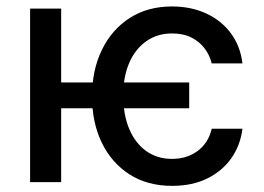

<svg xmlns="http://www.w3.org/2000/svg" viewBox="-20 -573 830 604"><path d="M575.2 -313.5V-232.4H145V-313.5ZM172.4 -545.9V0H74.7V-545.9ZM521.5 11.7Q443.4 11.7 387 -24.7Q330.6 -61 300 -124.5Q269.5 -188 269.5 -269.5Q269.5 -353 300.8 -416.7Q332 -480.5 388.4 -516.6Q444.8 -552.7 521 -552.7Q581.1 -552.7 628.9 -530.5Q676.8 -508.3 706.5 -468Q736.3 -427.7 742.7 -373.5H646Q640.1 -398.4 624.3 -419.9Q608.4 -441.4 582.8 -454.6Q557.1 -467.8 521 -467.8Q475.6 -467.8 440.9 -443.8Q406.2 -419.9 387 -376.2Q367.7 -332.5 367.7 -272.5Q367.7 -211.9 386.7 -167Q405.8 -122.1 440.2 -97.7Q474.6 -73.2 521 -73.2Q568.4 -73.2 602.1 -98.4Q635.7 -123.5 646 -168H742.7Q736.3 -116.2 708 -75.7Q679.7 -35.2 632.3 -11.7Q585 11.7 521.5 11.7Z"/></svg>

Font: Inter Cardless
Style: Regular
Weight: 400
Designer: Rasmus Andersson
Foundry: rsms
Version: Version 4.001;git-9221beed3